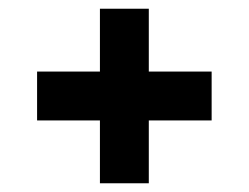

<svg xmlns="http://www.w3.org/2000/svg" viewBox="-20 -532 570 440"><path d="M65 -368H465V-256H65ZM209 -112V-512H321V-112Z"/></svg>

Font: Changa SemiBold
Style: Regular
Weight: 600
Designer: Eduardo Rodriguez Tunni
Foundry: Eduardo Rodriguez Tunni
Version: Version 3.002; ttfautohint (v1.8.2)